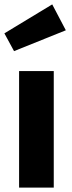

<svg xmlns="http://www.w3.org/2000/svg" viewBox="-26 -855 326 875"><path d="M212 -835 274 -717 38 -622 -6 -703ZM219 -531V0H61V-531Z"/></svg>

Font: Fira Sans
Style: Bold
Weight: 700
Designer: bBox Type GmbH & Carrois Corporate GbR & Edenspiekermann AG
Foundry: bBox Type GmbH & Carrois Corporate GbR & Edenspiekermann AG
Version: Version 4.301;PS 004.301;hotconv 1.0.88;makeotf.lib2.5.64775